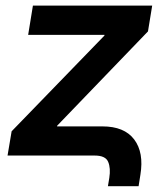

<svg xmlns="http://www.w3.org/2000/svg" viewBox="-20 -542 561 669"><path d="M356 106.9 360.8 78.1Q366.2 43.9 356.9 22Q347.7 0 310.1 0H6.3L20.5 -84.5L343.8 -418L344.2 -420.4H78.1L94.7 -522.5H510.3L495.6 -432.6L179.2 -104L178.7 -101.6H336.9Q413.1 -101.6 447.5 -56.2Q481.9 -10.7 469.2 66.9L462.9 106.9Z"/></svg>

Font: Inter 28pt SemiBold
Style: Italic
Weight: 600
Italic angle: -9.3988°
Designer: Rasmus Andersson
Foundry: rsms
Version: Version 4.001;git-66647c0bb